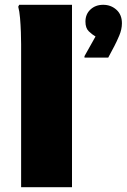

<svg xmlns="http://www.w3.org/2000/svg" viewBox="-20 -780 528 800"><path d="M68 0V-596Q68 -616 67 -646Q66 -676 63.5 -705Q61 -734 56 -752L60 -760H280V0ZM378 -628Q364 -636 350 -649.5Q336 -663 336 -690Q336 -721 357 -740.5Q378 -760 410 -760Q442 -760 465 -739.5Q488 -719 488 -683Q488 -658 477 -632Q466 -606 457 -589L431 -540H332V-546Z"/></svg>

Font: Kufam Black
Style: Regular
Weight: 900
Designer: Wael Morcos, Artur Schmal
Foundry: Original Type
Version: Version 1.301; ttfautohint (v1.8.3)